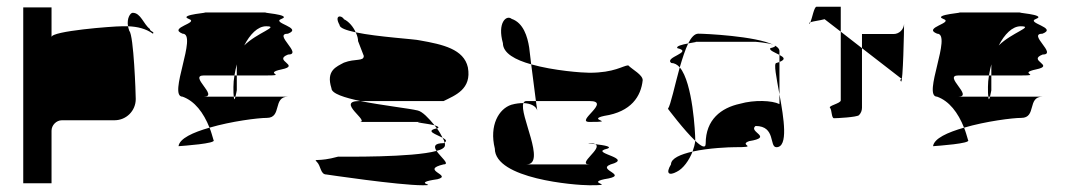

<svg xmlns="http://www.w3.org/2000/svg" viewBox="-20 -732 3166 570"><path d="M49 -188H133V-344C133 -360 147 -375 164 -375H320C355 -375 383 -403 383 -438C383 -454 377 -627 364 -640C362 -645 361 -650 360 -654H342C314 -654 133 -640 133 -622V-710H49ZM360 -654C356 -678 367 -694 374 -694C398 -694 406 -660 425 -646C425 -638 440 -638 434 -632C413 -647 388 -653 360 -654Z M510 -298C524 -299 624 -306 614 -316C610 -329 607 -341 602 -353C553 -339 513 -321 510 -298ZM522 -445C477 -445 568 -632 522 -632C477 -650 574 -664 540 -676C507 -689 613 -695 585 -695H772C744 -695 850 -689 816 -676C783 -664 881 -650 835 -632C789 -632 881 -570 835 -570C789 -552 874 -538 816 -526C759 -514 835 -508 772 -508H683V-541C680 -530 678 -519 676 -508H585C539 -508 631 -445 585 -445H674C675 -433 677 -437 679 -445H835C789 -445 818 -382 772 -382C746 -382 667 -372 602 -353C584 -398 558 -432 522 -445ZM673 -474C673 -460 673 -451 674 -445H679C681 -453 683 -464 683 -464V-508H676C674 -496 673 -485 673 -474ZM705 -597C743 -635 812 -654 770 -654C745 -654 722 -630 705 -597Z M921 -251C933 -239 931 -214 949 -214C949 -214 1163 -182 1235 -182C1285 -182 1195 -188 1279 -200C1325 -212 1225 -227 1297 -244C1317 -244 1288 -266 1276 -284C1204 -264 999 -267 984 -267C923 -250 909 -263 921 -251ZM964 -470C964 -454 1003 -442 1050 -432H1297C1331 -449 1381 -467 1369 -532C1357 -586 1295 -600 1227 -612C1213 -616 1102 -622 1036 -636C1041 -626 1043 -617 1043 -610L1060 -566C1060 -549 1035 -559 1001 -546C979 -534 947 -523 964 -470ZM988 -658C971 -689 995 -687 1001 -675C1016 -668 1029 -652 1036 -636C1008 -642 988 -649 988 -658ZM1047 -370C1081 -370 975 -432 1047 -432H1050C1115 -419 1196 -410 1220 -404C1234 -401 1253 -381 1270 -360C1246 -366 1196 -370 1235 -370ZM1270 -360C1272 -357 1275 -354 1277 -351H1279C1285 -354 1280 -357 1270 -360ZM1276 -284C1268 -296 1268 -307 1297 -307C1298 -308 1299 -308 1300 -309C1301 -306 1301 -303 1301 -301C1301 -294 1292 -288 1276 -284ZM1277 -351C1284 -342 1290 -331 1294 -323C1276 -333 1240 -343 1277 -351ZM1294 -323C1297 -318 1299 -313 1300 -309C1308 -314 1303 -318 1294 -323Z M1449 -291C1449 -201 1686 -182 1730 -182C1815 -182 1718 -188 1774 -200C1854 -212 1749 -227 1793 -244C1860 -262 1742 -276 1774 -288C1808 -296 1772 -301 1747 -304C1771 -292 1691 -244 1730 -244H1543C1603 -244 1520 -394 1534 -426C1524 -426 1512 -425 1498 -421C1461 -409 1432 -360 1449 -291ZM1473 -604C1456 -664 1483 -689 1499 -676C1534 -664 1546 -623 1551 -591L1557 -541C1510 -554 1473 -574 1473 -604ZM1534 -426C1536 -430 1538 -432 1543 -432H1571L1575 -404C1572 -416 1557 -425 1534 -426ZM1557 -541 1571 -432H1730C1797 -432 1686 -370 1730 -370C1815 -370 1718 -376 1774 -388C1854 -400 1883 -446 1888 -494C1888 -510 1858 -525 1845 -538C1829 -537 1804 -516 1730 -516C1709 -516 1624 -522 1557 -541ZM1730 -307C1738 -307 1744 -306 1747 -304C1731 -306 1720 -307 1730 -307Z M1963 -409C1963 -409 2011 -345 2044 -314V-318C2044 -335 2037 -486 1998 -532C1983 -478 1971 -420 1963 -409ZM1972 -244C1955 -216 1967 -210 1989 -222C2008 -231 2026 -256 2036 -282C2001 -274 1972 -262 1972 -244ZM1973 -545C1950 -562 2040 -577 1991 -589C1986 -595 2006 -600 2023 -603C2014 -584 2006 -559 1998 -532C1991 -540 1982 -545 1973 -545ZM2023 -603C2042 -607 2058 -608 2035 -608H2223C2220 -608 2262 -605 2276 -599C2223 -625 2073 -632 2053 -632C2042 -632 2032 -621 2023 -603ZM2036 -282C2040 -293 2043 -304 2044 -314C2062 -297 2075 -290 2075 -306C2075 -377 2121 -412 2177 -424C2219 -436 2272 -434 2294 -423V-452C2307 -381 2321 -295 2285 -295C2263 -295 2284 -358 2223 -358C2200 -340 2278 -325 2204 -313C2170 -301 2238 -295 2160 -295C2147 -295 2085 -293 2036 -282ZM2267 -589C2262 -583 2281 -576 2294 -569V-580C2294 -587 2289 -592 2280 -597C2283 -595 2280 -592 2267 -589ZM2276 -599C2278 -598 2279 -598 2280 -597C2279 -598 2277 -598 2276 -599ZM2285 -545C2276 -545 2285 -502 2294 -452V-548ZM2294 -548V-569C2307 -562 2314 -556 2294 -548Z M2382 -662C2383 -661 2385 -663 2386 -666C2383 -665 2381 -663 2382 -662ZM2386 -666C2391 -678 2397 -712 2404 -712H2476V-638L2428 -675C2413 -671 2394 -669 2386 -666ZM2444 -412C2450 -406 2448 -381 2456 -381C2465 -381 2523 -384 2530 -390C2536 -396 2539 -404 2539 -412V-589L2476 -638V-434C2476 -425 2438 -418 2444 -412ZM2539 -589V-631H2633C2649 -631 2663 -644 2664 -661C2664 -647 2661 -484 2655 -490C2648 -497 2662 -500 2654 -500ZM2664 -661V-662Z M2750 -298C2764 -299 2864 -306 2854 -316C2850 -329 2847 -341 2842 -353C2793 -339 2753 -321 2750 -298ZM2762 -445C2717 -445 2808 -632 2762 -632C2717 -650 2814 -664 2780 -676C2747 -689 2853 -695 2825 -695H3012C2984 -695 3090 -689 3056 -676C3023 -664 3121 -650 3075 -632C3029 -632 3121 -570 3075 -570C3029 -552 3114 -538 3056 -526C2999 -514 3075 -508 3012 -508H2923V-541C2920 -530 2918 -519 2916 -508H2825C2779 -508 2871 -445 2825 -445H2914C2915 -433 2917 -437 2919 -445H3075C3029 -445 3058 -382 3012 -382C2986 -382 2907 -372 2842 -353C2824 -398 2798 -432 2762 -445ZM2913 -474C2913 -460 2913 -451 2914 -445H2919C2921 -453 2923 -464 2923 -464V-508H2916C2914 -496 2913 -485 2913 -474ZM2945 -597C2983 -635 3052 -654 3010 -654C2985 -654 2962 -630 2945 -597Z"/></svg>

Font: bitstorm
Style: Regular
Weight: 400
Version: Version 0.2